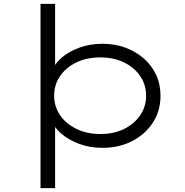

<svg xmlns="http://www.w3.org/2000/svg" viewBox="-20 -760 964 1000"><path d="M191 220V-740H267V-395L254 -393Q265 -429 302 -460.5Q339 -492 394 -512Q449 -532 513 -532Q578 -532 632.5 -512Q687 -492 728.5 -456Q770 -420 793 -370.5Q816 -321 816 -261Q816 -182 776 -121Q736 -60 668 -25Q600 10 514 10Q446 10 390 -11.5Q334 -33 297 -66Q260 -99 249 -133H267V220ZM502 -62Q573 -62 626.5 -88.5Q680 -115 710.5 -160Q741 -205 741 -261Q741 -319 710 -364Q679 -409 625.5 -435Q572 -461 503 -461Q432 -461 378 -435Q324 -409 293 -364Q262 -319 262 -262Q262 -205 293 -160Q324 -115 378.5 -88.5Q433 -62 502 -62Z"/></svg>

Font: Lexend Tera Light
Style: Regular
Weight: 300
Designer: Bonnie Shaver-Troup, Thomas Jockin
Foundry: Lexend
Version: Version 1.007